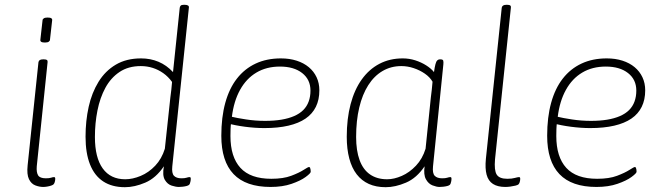

<svg xmlns="http://www.w3.org/2000/svg" viewBox="-20 -772 2765 799"><path d="M160 6Q144 6 127 -0.5Q110 -7 100.5 -26.5Q91 -46 95 -84L140 -513Q141 -519 145.5 -522Q150 -525 159 -525H163Q172 -525 175.5 -522Q179 -519 178 -513L133 -80Q131 -55 138.5 -42.5Q146 -30 171 -30Q185 -30 192.5 -32.5Q200 -35 205 -35Q208 -35 209 -33Q210 -31 210 -28Q210 -24 209 -19Q208 -14 206.5 -10.5Q205 -7 203 -5Q200 -2 192.5 0.5Q185 3 176 4.5Q167 6 160 6ZM167 -595Q156 -595 151.5 -598Q147 -601 148 -607L157 -687Q157 -692 162 -695.5Q167 -699 178 -699Q189 -699 193.5 -696Q198 -693 197 -687L188 -607Q188 -602 183 -598.5Q178 -595 167 -595Z M500 7Q446 7 409.5 -17Q373 -41 354.5 -88Q336 -135 336 -203Q336 -269 349 -327.5Q362 -386 390 -431.5Q418 -477 462 -503Q506 -529 567 -529Q606 -529 639.5 -515Q673 -501 700 -472L728 -740Q729 -746 732.5 -749Q736 -752 745 -752H749Q758 -752 762.5 -749Q767 -746 766 -740L697 -80Q694 -51 704 -40.5Q714 -30 735 -30Q749 -30 756.5 -32.5Q764 -35 769 -35Q772 -35 773 -33Q774 -31 774 -28Q774 -24 773 -18.5Q772 -13 770.5 -9Q769 -5 767 -3Q764 0 756.5 2Q749 4 740 5Q731 6 724 6Q712 6 694.5 0.5Q677 -5 666 -23.5Q655 -42 662 -80Q629 -31 584.5 -12Q540 7 500 7ZM501 -26Q532 -26 565.5 -40Q599 -54 626 -82.5Q653 -111 666 -153L689 -367Q691 -383 693 -399Q695 -415 696 -431Q680 -453 659.5 -467.5Q639 -482 615.5 -489.5Q592 -497 566 -497Q514 -497 477.5 -472.5Q441 -448 418.5 -406.5Q396 -365 385.5 -312Q375 -259 375 -202Q375 -116 407.5 -71Q440 -26 501 -26Z M1106 6Q1003 6 952 -47.5Q901 -101 901 -207Q901 -284 917.5 -344Q934 -404 966 -445Q998 -486 1044 -507.5Q1090 -529 1149 -529Q1185 -529 1214.5 -519.5Q1244 -510 1265 -492.5Q1286 -475 1297.5 -450.5Q1309 -426 1309 -396Q1309 -357 1294.5 -327.5Q1280 -298 1251.5 -278.5Q1223 -259 1180 -249Q1137 -239 1080 -239Q1042 -239 1000 -244.5Q958 -250 926 -259L942 -264Q940 -250 939.5 -235Q939 -220 939 -206Q939 -119 980.5 -73.5Q1022 -28 1109 -28Q1159 -28 1192 -40.5Q1225 -53 1243.5 -65Q1262 -77 1266 -77Q1269 -77 1270.5 -73.5Q1272 -70 1272.5 -65.5Q1273 -61 1273 -57Q1273 -51 1252 -35.5Q1231 -20 1193.5 -7Q1156 6 1106 6ZM1083 -269Q1121 -269 1151 -274Q1181 -279 1204 -289Q1227 -299 1242 -314Q1257 -329 1264.5 -349.5Q1272 -370 1272 -395Q1272 -441 1237.5 -468Q1203 -495 1145 -495Q1089 -495 1047 -470Q1005 -445 979 -398Q953 -351 945 -286Q965 -281 1004 -275Q1043 -269 1083 -269Z M1585 7Q1545 7 1515 -6.5Q1485 -20 1464.5 -46.5Q1444 -73 1433.5 -112.5Q1423 -152 1423 -203Q1423 -278 1439 -338.5Q1455 -399 1485.5 -441.5Q1516 -484 1559 -506.5Q1602 -529 1656 -529Q1683 -529 1708 -521Q1733 -513 1753.5 -500Q1774 -487 1786 -472Q1789 -493 1792 -504.5Q1795 -516 1799.5 -520.5Q1804 -525 1810 -525H1813Q1823 -525 1824.5 -519.5Q1826 -514 1825 -504L1782 -80Q1779 -51 1789 -40.5Q1799 -30 1820 -30Q1834 -30 1841.5 -32.5Q1849 -35 1854 -35Q1857 -35 1858 -33Q1859 -31 1859 -28Q1859 -24 1858 -18.5Q1857 -13 1855.5 -9Q1854 -5 1852 -3Q1849 0 1841.5 2Q1834 4 1825 5Q1816 6 1809 6Q1797 6 1780 -0.5Q1763 -7 1752.5 -26Q1742 -45 1747 -80Q1714 -31 1669.5 -12Q1625 7 1585 7ZM1591 -26Q1620 -26 1652 -40Q1684 -54 1711 -82.5Q1738 -111 1751 -153L1773 -367Q1775 -380 1777 -400Q1779 -420 1780 -432Q1769 -451 1748 -465.5Q1727 -480 1701.5 -488.5Q1676 -497 1650 -497Q1607 -497 1572 -476.5Q1537 -456 1512.5 -417.5Q1488 -379 1475 -324.5Q1462 -270 1462 -202Q1462 -145 1476.5 -105.5Q1491 -66 1520 -46Q1549 -26 1591 -26Z M2083 6Q2051 6 2031.5 -6.5Q2012 -19 2005 -45Q1998 -71 2002 -111L2068 -740Q2070 -752 2087 -752H2091Q2100 -752 2103.5 -749Q2107 -746 2106 -740L2040 -109Q2036 -63 2047 -45.5Q2058 -28 2091 -28Q2110 -28 2122.5 -31.5Q2135 -35 2140 -35Q2143 -35 2144 -33Q2145 -31 2145 -28Q2145 -24 2144 -19Q2143 -14 2141.5 -10.5Q2140 -7 2138 -5Q2135 -2 2125 0.5Q2115 3 2103.5 4.5Q2092 6 2083 6Z M2462 6Q2359 6 2308 -47.5Q2257 -101 2257 -207Q2257 -284 2273.5 -344Q2290 -404 2322 -445Q2354 -486 2400 -507.5Q2446 -529 2505 -529Q2541 -529 2570.5 -519.5Q2600 -510 2621 -492.5Q2642 -475 2653.5 -450.5Q2665 -426 2665 -396Q2665 -357 2650.5 -327.5Q2636 -298 2607.5 -278.5Q2579 -259 2536 -249Q2493 -239 2436 -239Q2398 -239 2356 -244.5Q2314 -250 2282 -259L2298 -264Q2296 -250 2295.5 -235Q2295 -220 2295 -206Q2295 -119 2336.5 -73.5Q2378 -28 2465 -28Q2515 -28 2548 -40.5Q2581 -53 2599.5 -65Q2618 -77 2622 -77Q2625 -77 2626.5 -73.5Q2628 -70 2628.5 -65.5Q2629 -61 2629 -57Q2629 -51 2608 -35.5Q2587 -20 2549.5 -7Q2512 6 2462 6ZM2439 -269Q2477 -269 2507 -274Q2537 -279 2560 -289Q2583 -299 2598 -314Q2613 -329 2620.5 -349.5Q2628 -370 2628 -395Q2628 -441 2593.5 -468Q2559 -495 2501 -495Q2445 -495 2403 -470Q2361 -445 2335 -398Q2309 -351 2301 -286Q2321 -281 2360 -275Q2399 -269 2439 -269Z"/></svg>

Font: Asap Thin
Style: Italic
Weight: 250
Italic angle: -6°
Designer: Pablo Cosgaya
Foundry: Omnibus-Type
Version: Version 3.001